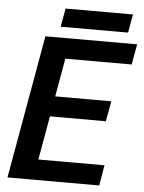

<svg xmlns="http://www.w3.org/2000/svg" viewBox="-57 -889 702 934"><g transform="rotate(5 293.5 -421.5)"><path d="M15 0H463L480 -100H157L195 -314H468L486 -413H212L245 -600H569L587 -700H139ZM209 -753H538L554 -843H225Z"/></g></svg>

Font: Uncut Sans Semibold
Style: Italic
Weight: 600
Italic angle: -10°
Designer: Kasper Nordkvist
Foundry: Uncut Type
Version: Version 1.111;FEAKit 1.0